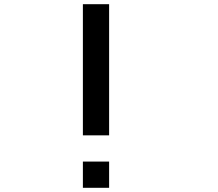

<svg xmlns="http://www.w3.org/2000/svg" viewBox="-20 -895 1040 915"><path d="M375 -875H500V-250H375ZM375 -125H500V0H375Z"/></svg>

Font: Pixel Operator Mono 8
Style: Regular
Weight: 400
Monospace: yes
Designer: Jayvee Enaguas (HarvettFox96)
Foundry: The Grandoplex Project
Version: Version 1.5.0 (October 25, 2015)